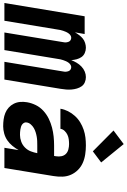

<svg xmlns="http://www.w3.org/2000/svg" viewBox="187 -1004 821 1244"><g transform="rotate(90 598.0 -382.5)"><path d="M-4 0 82 -520H197L186 -457Q194 -471 204 -484.5Q214 -498 226.5 -508Q239 -518 255 -523Q271 -528 286 -528Q304 -528 320.5 -520.5Q337 -513 346.5 -499Q356 -485 360.5 -468Q365 -451 366 -433Q373 -451 383 -468Q393 -485 407.5 -499Q422 -513 440 -520.5Q458 -528 476 -528Q494 -528 510 -521Q526 -514 535.5 -500.5Q545 -487 550 -470Q555 -453 556.5 -435.5Q558 -418 556.5 -400Q555 -382 552 -364L492 0H377L440 -383Q442 -392 441 -400.5Q440 -409 437 -416.5Q434 -424 427 -428.5Q420 -433 411 -433Q403 -433 395 -427.5Q387 -422 381.5 -414Q376 -406 372.5 -397.5Q369 -389 366 -380.5Q363 -372 361 -363Q359 -354 358 -345L301 0H187L250 -383Q252 -392 251 -400.5Q250 -409 247 -416.5Q244 -424 237 -428.5Q230 -433 221 -433Q212 -433 204.5 -427.5Q197 -422 191.5 -414Q186 -406 182.5 -397.5Q179 -389 176 -380.5Q173 -372 171 -363Q169 -354 168 -345L111 0Z M795 8Q772 8 750 5Q728 2 708.5 -6Q689 -14 673.5 -28Q658 -42 648.5 -61Q639 -80 637 -102Q635 -124 639 -147Q644 -176 657.5 -203.5Q671 -231 694.5 -252.5Q718 -274 746 -287.5Q774 -301 803 -308.5Q832 -316 861 -319Q890 -322 919 -322H987L989 -335Q992 -353 988.5 -370Q985 -387 973.5 -398.5Q962 -410 944.5 -414.5Q927 -419 910 -419Q895 -419 879.5 -417Q864 -415 850 -408.5Q836 -402 824.5 -390Q813 -378 811 -363H681Q685 -388 697 -412Q709 -436 727.5 -456.5Q746 -477 769 -491Q792 -505 817 -513.5Q842 -522 867.5 -525Q893 -528 919 -528Q948 -528 977.5 -523.5Q1007 -519 1032.5 -507.5Q1058 -496 1077.5 -476.5Q1097 -457 1108.5 -431.5Q1120 -406 1121 -376.5Q1122 -347 1117 -317L1065 0H934L949 -92Q937 -71 921 -51.5Q905 -32 885 -18.5Q865 -5 841 1.5Q817 8 795 8ZM851 -101Q872 -101 894 -109Q916 -117 932.5 -133.5Q949 -150 957 -171Q965 -192 969 -213H919Q905 -213 891 -212.5Q877 -212 862.5 -209.5Q848 -207 833.5 -202.5Q819 -198 806 -190.5Q793 -183 782.5 -171Q772 -159 770 -145Q768 -136 772 -128Q776 -120 783 -115Q790 -110 798 -107.5Q806 -105 815.5 -103.5Q825 -102 833.5 -101.5Q842 -101 851 -101ZM957 -573 822 -707 910 -773 1029 -627Z"/></g></svg>

Font: Iosevka XBd Ex Obl
Style: Regular
Weight: 800
Width: 7
Italic angle: -9°
Monospace: yes
Designer: Belleve Invis
Foundry: Belleve Invis
Version: Version 32.5.0; ttfautohint (v1.8.4)